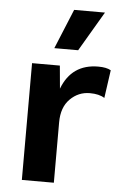

<svg xmlns="http://www.w3.org/2000/svg" viewBox="-53 -781 528 819"><g transform="rotate(5 211.0 -371.0)"><path d="M409 -499 392 -379Q369 -394 329 -394Q280 -394 244.5 -358.5Q209 -323 209 -259V0H72V-500H191L200 -402Q241 -510 355 -510Q390 -510 409 -499ZM363 -742 263 -572H161L231 -742Z"/></g></svg>

Font: Work Sans SemiBold
Style: Regular
Weight: 600
Designer: Wei Huang
Foundry: Wei Huang
Version: Version 1.500